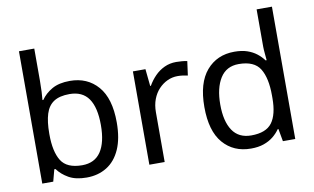

<svg xmlns="http://www.w3.org/2000/svg" viewBox="-78 -918 1778 1086"><g transform="rotate(-10 811.5 -375.0)"><path d="M173 -575Q173 -541 171.5 -511.5Q170 -482 168 -465H173Q196 -499 236 -522Q276 -545 339 -545Q439 -545 499.5 -475.5Q560 -406 560 -268Q560 -176 532.5 -114Q505 -52 455 -21Q405 10 339 10Q276 10 236 -13Q196 -36 173 -68H166L148 0H85V-760H173ZM324 -472Q267 -472 234 -450.5Q201 -429 187 -384.5Q173 -340 173 -271V-267Q173 -168 205.5 -115.5Q238 -63 326 -63Q398 -63 433.5 -116Q469 -169 469 -269Q469 -370 433.5 -421Q398 -472 324 -472Z M950 -546Q965 -546 982.5 -544.5Q1000 -543 1013 -540L1002 -459Q989 -462 973.5 -464Q958 -466 944 -466Q913 -466 885 -453Q857 -440 835 -416.5Q813 -393 800.5 -360Q788 -327 788 -286V0H700V-536H772L782 -438H786Q803 -468 827 -492.5Q851 -517 882 -531.5Q913 -546 950 -546Z M1283 10Q1183 10 1123 -59.5Q1063 -129 1063 -267Q1063 -405 1123.5 -475.5Q1184 -546 1284 -546Q1326 -546 1357 -535.5Q1388 -525 1411 -507Q1434 -489 1450 -467H1456Q1455 -480 1452.5 -505.5Q1450 -531 1450 -546V-760H1538V0H1467L1454 -72H1450Q1434 -49 1411 -30.5Q1388 -12 1356.5 -1Q1325 10 1283 10ZM1297 -63Q1382 -63 1416.5 -109.5Q1451 -156 1451 -250V-266Q1451 -366 1418 -419.5Q1385 -473 1296 -473Q1225 -473 1189.5 -416.5Q1154 -360 1154 -265Q1154 -169 1189.5 -116Q1225 -63 1297 -63Z"/></g></svg>

Font: ukorean05
Style: Book
Weight: 400
Designer: Jelle Bosma - Monotype Design Team
Foundry: Monotype Imaging Inc.
Version: Version 2.003